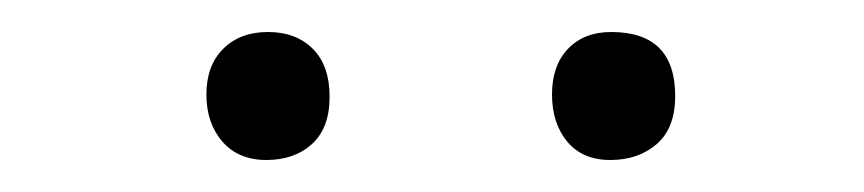

<svg xmlns="http://www.w3.org/2000/svg" viewBox="-20 -670 540 120"><path d="M146.5 -570Q129 -570 119 -581.5Q109 -593 109 -611Q109 -629 119.5 -639.5Q130 -650 147.5 -650Q165 -650 175.5 -639.5Q186 -629 186 -609.5Q186 -590 175 -580Q164 -570 146.5 -570ZM362 -650Q402 -650 402 -610Q402 -590 390.5 -580Q379 -570 361.5 -570Q344 -570 334.5 -581.5Q325 -593 325 -611Q325 -629 335 -639.5Q345 -650 362 -650Z"/></svg>

Font: Antic
Style: Regular
Weight: 400
Designer: Santiago Orozco
Foundry: Typemade
Version: Version 1.0012